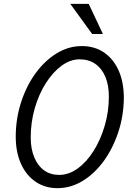

<svg xmlns="http://www.w3.org/2000/svg" viewBox="-20 -970 678 1000"><path d="M279 10Q215 10 166 -23Q117 -56 89.5 -116.5Q62 -177 62 -258Q62 -351 89.5 -436.5Q117 -522 165 -588Q213 -654 275 -692Q337 -730 406 -730Q473 -730 522 -696.5Q571 -663 598 -602.5Q625 -542 625 -459Q624 -366 596 -281.5Q568 -197 520.5 -131.5Q473 -66 411 -28Q349 10 279 10ZM288 -59Q338 -59 384.5 -92.5Q431 -126 467.5 -184Q504 -242 525.5 -315.5Q547 -389 547 -467Q547 -527 528.5 -570.5Q510 -614 476 -637.5Q442 -661 395 -661Q346 -661 300.5 -627.5Q255 -594 218.5 -536.5Q182 -479 161 -406Q140 -333 140 -254Q140 -195 158.5 -150.5Q177 -106 210 -82.5Q243 -59 288 -59ZM460 -793 346 -950H442L516 -793Z"/></svg>

Font: Instrument Sans SemiCondensed
Style: Italic
Weight: 400
Width: 4
Italic angle: -13°
Designer: Rodrigo Fuenzalida
Foundry: fragTYPE
Version: Version 1.000;gftools[0.9.28]